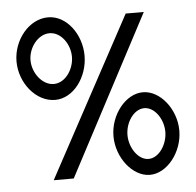

<svg xmlns="http://www.w3.org/2000/svg" viewBox="-47 -639 713 697"><g transform="rotate(-5 310.0 -290.0)"><path d="M25 -441C25 -363 83 -290 153 -290C220 -290 273 -363 273 -441C273 -519 220 -591 153 -591C83 -591 25 -519 25 -441ZM76 -441C76 -487 111 -533 153 -533C195 -533 227 -487 227 -441C227 -395 195 -348 153 -348C111 -348 76 -395 76 -441ZM122 0H195L501 -580H435ZM352 -140C352 -62 409 11 472 11C535 11 592 -62 592 -140C592 -218 535 -290 472 -290C409 -290 352 -218 352 -140ZM403 -140C403 -186 434 -232 472 -232C510 -232 541 -186 541 -140C541 -94 510 -47 472 -47C434 -47 403 -94 403 -140Z"/></g></svg>

Font: Charger Pro
Style: Nar
Weight: 400
Designer: Jasper
Foundry: Cannot Into Space Fonts
Version: Version 1.09